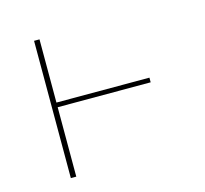

<svg xmlns="http://www.w3.org/2000/svg" viewBox="-83 -623 766 716"><g transform="rotate(-15 300.0 -265.0)"><path d="M106 0V-530H127V-286H486V-268H127V0Z"/></g></svg>

Font: Iosevka Curly Slab ThEx
Style: Regular
Weight: 100
Width: 7
Monospace: yes
Designer: Belleve Invis
Foundry: Belleve Invis
Version: Version 11.1.0; ttfautohint (v1.8.3)